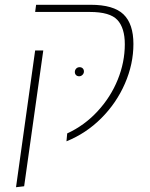

<svg xmlns="http://www.w3.org/2000/svg" viewBox="-20 -580 627 803"><path d="M261 -22Q333 -55 388 -114.5Q443 -174 472.5 -247Q502 -320 502 -395Q502 -463 471 -496.5Q440 -530 356 -530H127L131 -560H359Q455 -560 496.5 -520Q538 -480 538 -396Q538 -312 502.5 -230.5Q467 -149 403.5 -85.5Q340 -22 258 11ZM127 -369H161L81 199L47 203ZM331 -281Q331 -289 326 -294Q321 -299 313 -299Q304 -299 298.5 -293Q293 -287 293 -279Q293 -271 298 -266Q303 -261 311 -261Q319 -261 325 -267Q331 -273 331 -281Z"/></svg>

Font: FiraGO UltraLight
Style: Italic
Weight: 200
Italic angle: -8°
Designer: bBox Type GmbH
Foundry: bBox Type GmbH
Version: Version 1.001